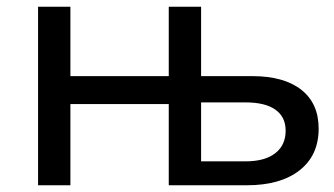

<svg xmlns="http://www.w3.org/2000/svg" viewBox="-20 -550 992 570"><path d="M93 0V-530H189V-324H481V-530H577V-324H729Q823 -324 874.5 -283.5Q926 -243 926 -168Q926 -89 869.5 -44.5Q813 0 713 0H481V-241H189V0ZM577 -71H709Q766 -71 797 -95Q828 -119 828 -162Q828 -203 797.5 -224.5Q767 -246 709 -246H577Z"/></svg>

Font: Montserrat Medium
Style: Regular
Weight: 500
Designer: Julieta Ulanovsky
Foundry: Julieta Ulanovsky
Version: Version 9.000; ttfautohint (v1.8.4.7-5d5b)